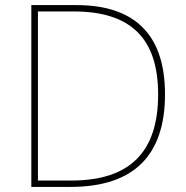

<svg xmlns="http://www.w3.org/2000/svg" viewBox="-20 -800 732 754"><path d="M628 -430C628 -657 516 -780 280 -780H103V-66H257C507 -66 628 -191 628 -430ZM601 -429C601 -202 489 -91 260 -91H129V-755H270C502 -755 601 -641 601 -429Z"/></svg>

Font: Noto Sans Malayalam UI Thin
Style: Regular
Weight: 100
Designer: Jelle Bosma - Monotype Design Team
Foundry: Monotype Imaging Inc.
Version: Version 2.104